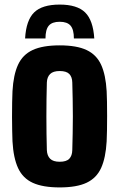

<svg xmlns="http://www.w3.org/2000/svg" viewBox="-20 -808 520 838"><path d="M240.5 -788Q316.5 -788 351.5 -753.8Q386.5 -719.5 391.5 -640H302.5Q302.5 -679 288 -696Q273.5 -713 240.5 -713Q207.5 -713 193 -696Q178.5 -679 178.5 -640H89.5Q94 -719.5 129 -753.8Q164 -788 240.5 -788ZM240.5 10Q167 10 123.2 -10Q79.5 -30 59 -74.2Q38.5 -118.5 34.5 -191Q34 -208 33.2 -236.8Q32.5 -265.5 32.5 -298.5Q32.5 -331.5 33 -361.5Q33.5 -391.5 34.5 -410Q38.5 -481.5 58.8 -525.5Q79 -569.5 122.8 -589.8Q166.5 -610 240.5 -610Q315 -610 358.2 -589.5Q401.5 -569 421.5 -525Q441.5 -481 445.5 -410Q446.5 -393 447 -364Q447.5 -335 447.5 -302Q447.5 -269 447 -239.5Q446.5 -210 445.5 -191Q441.5 -119.5 421.5 -75.2Q401.5 -31 358.2 -10.5Q315 10 240.5 10ZM240.5 -102Q270 -102 282.5 -115.2Q295 -128.5 295.5 -153Q296.5 -187.5 297.2 -224.8Q298 -262 298 -300.5Q298 -339 297.2 -376.2Q296.5 -413.5 295.5 -448Q295 -472 282.5 -485Q270 -498 240.5 -498Q212 -498 198.8 -485Q185.5 -472 184.5 -448Q183.5 -413.5 183 -376Q182.5 -338.5 182.5 -300.2Q182.5 -262 183 -224.5Q183.5 -187 184.5 -153Q185.5 -128.5 198.8 -115.2Q212 -102 240.5 -102Z"/></svg>

Font: Big Shoulders Display Thin Black
Style: Regular
Weight: 900
Version: Version 2.002